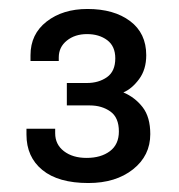

<svg xmlns="http://www.w3.org/2000/svg" viewBox="-20 -821 399 428"><path d="M177 -413Q110 -413 74.5 -442Q39 -471 39 -521V-534H103V-524Q103 -499 122.5 -484Q142 -469 173 -469Q205 -469 225 -484Q245 -499 245 -528Q245 -559 226 -572.5Q207 -586 180 -586H129V-636H174Q200 -636 218.5 -649Q237 -662 237 -691Q237 -718 219 -731.5Q201 -745 174 -745Q147 -745 129 -730.5Q111 -716 111 -693V-685H48V-698Q48 -745 84 -773Q120 -801 175 -801Q234 -801 270 -774Q306 -747 306 -698Q306 -666 290 -644.5Q274 -623 255 -615Q281 -604 298 -582Q315 -560 315 -522Q315 -474 276.5 -443.5Q238 -413 177 -413Z"/></svg>

Font: Chivo Medium
Style: Regular
Weight: 500
Designer: Hector Gatti
Foundry: Omnibus-Type
Version: Version 2.002